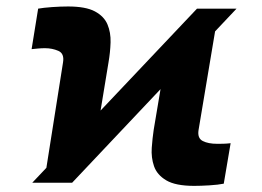

<svg xmlns="http://www.w3.org/2000/svg" viewBox="-20 -573 821 602"><path d="M81.1 0 597.7 -545.9H721.7L206.1 0ZM119.1 -6.8 177.7 -377.9Q182.1 -405.3 162.8 -413.6Q143.6 -421.9 121.1 -421.9Q110.4 -421.9 99.6 -420.9Q88.9 -419.9 79.1 -418.9L99.6 -545.9Q115.7 -548.8 143.1 -550.8Q170.4 -552.7 193.4 -552.7Q248.5 -552.7 277.3 -537.4Q306.2 -522 316.9 -496.6Q327.6 -471.2 326.7 -440.2Q325.7 -409.2 320.3 -377.9L279.3 -128.9ZM588.9 9.8Q530.3 9.8 501.2 -7.6Q472.2 -24.9 462.9 -52Q453.6 -79.1 455.8 -109.6Q458 -140.1 461.9 -166L503.9 -416L665 -538.1L602.5 -165Q598.6 -139.6 615.7 -130.9Q632.8 -122.1 661.1 -122.1Q669.4 -122.1 680.4 -122.3Q691.4 -122.6 703.1 -124L681.6 2.9Q665 6.3 637.2 8.1Q609.4 9.8 588.9 9.8Z"/></svg>

Font: Inter 28pt Black
Style: Italic
Weight: 900
Italic angle: -9.3988°
Designer: Rasmus Andersson
Foundry: rsms
Version: Version 4.001;git-66647c0bb